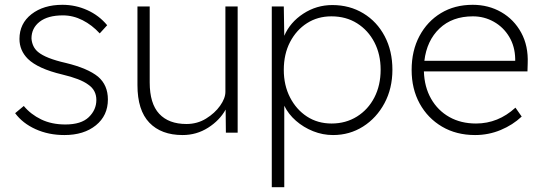

<svg xmlns="http://www.w3.org/2000/svg" viewBox="-20 -552 2252 799"><path d="M248 10Q182 10 128 -14.5Q74 -39 43 -81L79 -111Q108 -76 151.5 -55Q195 -34 252 -34Q318 -34 349.5 -64.5Q381 -95 381 -136Q381 -177 347 -200Q315 -224 239 -242Q138 -266 96 -307Q61 -342 61 -390Q61 -454 111 -493Q161 -532 240 -532Q294 -532 343 -510Q392 -488 426 -447L395 -413Q363 -448 323.5 -468Q284 -488 242 -488Q179 -488 145 -461.5Q111 -435 111 -392Q112 -376 118.5 -361.5Q125 -347 138 -336Q170 -309 254 -290Q345 -268 388 -233Q429 -198 429 -138Q429 -71 379 -30.5Q329 10 248 10Z M740 10Q651 10 601.5 -41.5Q552 -93 552 -198V-525H603V-209Q603 -121 642.5 -78.5Q682 -36 756 -36Q801 -36 837.5 -58.5Q874 -81 896 -112Q918 -143 918 -170V-525H969V0H920L919 -96Q894 -51 846 -20.5Q798 10 740 10Z M1111 227V-525H1161L1163 -403Q1187 -459 1242 -495Q1297 -531 1363 -531Q1435 -531 1492 -496.5Q1549 -462 1581 -401Q1613 -340 1613 -262Q1613 -184 1580 -122.5Q1547 -61 1491 -25.5Q1435 10 1366 10Q1323 10 1283 -6Q1243 -22 1211.5 -49.5Q1180 -77 1163 -112V227ZM1360 -38Q1419 -38 1465.5 -67Q1512 -96 1538 -146.5Q1564 -197 1564 -262Q1564 -326 1538 -376Q1512 -426 1466 -455Q1420 -484 1359 -484Q1302 -484 1257.5 -455.5Q1213 -427 1187 -377Q1161 -327 1161 -261Q1161 -197 1187 -146.5Q1213 -96 1257.5 -67Q1302 -38 1360 -38Z M1957 10Q1879 10 1819.5 -25Q1760 -60 1726.5 -121Q1693 -182 1693 -261Q1693 -341 1725.5 -402Q1758 -463 1815 -497.5Q1872 -532 1947 -532Q2013 -532 2066 -501.5Q2119 -471 2149 -416Q2179 -361 2176 -288L2175 -255H1744Q1746 -190 1774 -141Q1802 -92 1850 -65Q1898 -38 1961 -38Q2053 -38 2125 -104L2151 -67Q2114 -32 2063.5 -11Q2013 10 1957 10ZM1948 -484Q1862 -484 1809 -433.5Q1756 -383 1746 -299H2124V-307Q2123 -359 2099 -399Q2075 -439 2035 -461.5Q1995 -484 1948 -484Z"/></svg>

Font: Readex Pro ExtraLight
Style: Regular
Weight: 200
Designer: Bonnie Shaver-Troup, Thomas Jockin
Foundry: Lexend
Version: Version 1.203; ttfautohint (v1.8.3)